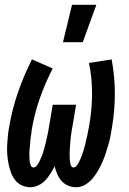

<svg xmlns="http://www.w3.org/2000/svg" viewBox="-20 -777 540 805"><path d="M108 8Q88 8 71 0Q54 -8 43 -22.5Q32 -37 25.5 -55Q19 -73 15.5 -91.5Q12 -110 10.5 -129.5Q9 -149 10 -168.5Q11 -188 13 -208Q15 -228 19 -248Q31 -319 55.5 -390Q80 -461 114 -528L201 -490Q169 -428 146.5 -363.5Q124 -299 113 -233Q112 -226 111.5 -219Q111 -212 109.5 -205Q108 -198 107.5 -191Q107 -184 106.5 -177Q106 -170 105.5 -163.5Q105 -157 104 -150Q103 -143 103 -136Q103 -129 103.5 -122Q104 -115 104 -108Q104 -101 105.5 -94.5Q107 -88 110 -81.5Q113 -75 120 -75Q128 -75 134.5 -83Q141 -91 144.5 -98.5Q148 -106 151.5 -114Q155 -122 158 -130Q161 -138 163 -146Q165 -154 167.5 -162Q170 -170 172 -178.5Q174 -187 175.5 -195Q177 -203 179 -211Q181 -219 182.5 -227.5Q184 -236 185 -244Q186 -252 188 -260L201 -338H299L286 -260Q285 -253 283.5 -246Q282 -239 281 -232Q280 -225 279 -218Q278 -211 277 -204.5Q276 -198 275.5 -191Q275 -184 274.5 -177Q274 -170 273.5 -163Q273 -156 272.5 -149Q272 -142 272 -135.5Q272 -129 272 -122Q272 -115 272.5 -108.5Q273 -102 274 -95.5Q275 -89 278 -82Q281 -75 288 -75Q296 -75 302 -83Q308 -91 311.5 -98.5Q315 -106 318.5 -113.5Q322 -121 324.5 -129Q327 -137 329.5 -145Q332 -153 334.5 -161Q337 -169 338.5 -177Q340 -185 342 -193Q344 -201 346 -209Q348 -217 349 -225Q350 -233 352 -241Q354 -249 355 -257Q366 -322 366 -387Q366 -452 353 -513L448 -528Q461 -460 461.5 -389Q462 -318 450 -246Q447 -227 443.5 -208Q440 -189 434.5 -170.5Q429 -152 423 -133.5Q417 -115 409 -97Q401 -79 391 -61.5Q381 -44 368 -28.5Q355 -13 337 -2.5Q319 8 300 8Q281 8 265 1Q249 -6 238 -18.5Q227 -31 220 -47Q213 -63 209 -80Q201 -64 191.5 -49Q182 -34 170 -21Q158 -8 141 0Q124 8 108 8ZM244 -600 282 -757H384L327 -600Z"/></svg>

Font: Iosevka
Style: Bold Italic
Weight: 700
Italic angle: -9°
Monospace: yes
Designer: Belleve Invis
Foundry: Belleve Invis
Version: Version 32.5.0; ttfautohint (v1.8.4)